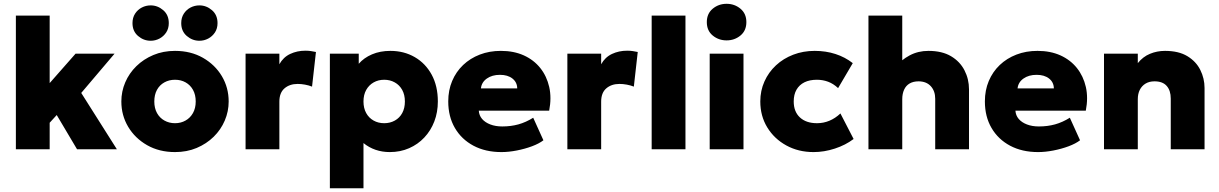

<svg xmlns="http://www.w3.org/2000/svg" viewBox="-20 -804 6567 1034"><path d="M65.5 0V-720H247.5V-356.5L387 -515H597L417.5 -303.5L609.5 0H395L285.5 -184.5L247.5 -143V0Z M922.5 15Q837.5 15 772.2 -22.2Q707 -59.5 670.2 -121.2Q633.5 -183 633.5 -257.5Q633.5 -311.5 654.5 -360.5Q675.5 -409.5 714.2 -447.5Q753 -485.5 806 -507.8Q859 -530 922.5 -530Q1007.5 -530 1072.8 -492.8Q1138 -455.5 1174.8 -393.8Q1211.5 -332 1211.5 -257.5Q1211.5 -204 1190.5 -154.8Q1169.5 -105.5 1130.8 -67.5Q1092 -29.5 1039.2 -7.2Q986.5 15 922.5 15ZM922.5 -140.5Q954 -140.5 979.2 -154.8Q1004.5 -169 1019.2 -195.2Q1034 -221.5 1034 -257.5Q1034 -293.5 1019.5 -319.8Q1005 -346 979.8 -360.2Q954.5 -374.5 922.5 -374.5Q890.5 -374.5 865 -360.2Q839.5 -346 825.2 -319.8Q811 -293.5 811 -257.5Q811 -221.5 825.5 -195.2Q840 -169 865.5 -154.8Q891 -140.5 922.5 -140.5ZM791.5 -584.5Q753.5 -584.5 723.5 -610.2Q693.5 -636 693.5 -679.5Q693.5 -709 707.5 -730.5Q721.5 -752 743.8 -763.5Q766 -775 791.5 -775Q829 -775 859 -749.2Q889 -723.5 889 -679.5Q889 -650.5 875 -629.2Q861 -608 838.8 -596.2Q816.5 -584.5 791.5 -584.5ZM1054 -584.5Q1016 -584.5 986 -610.2Q956 -636 956 -679.5Q956 -709 970 -730.5Q984 -752 1006.2 -763.5Q1028.5 -775 1054 -775Q1091.5 -775 1121.5 -749.2Q1151.5 -723.5 1151.5 -679.5Q1151.5 -650.5 1137.5 -629.2Q1123.5 -608 1101.2 -596.2Q1079 -584.5 1054 -584.5Z M1302.5 0V-515H1484.5V-458Q1505.5 -496 1542.8 -513.5Q1580 -531 1624.5 -531Q1642 -531 1655.2 -528.8Q1668.5 -526.5 1681.5 -524L1660.5 -337.5Q1643 -344.5 1622.8 -348.2Q1602.5 -352 1583 -352Q1540 -352 1512.2 -328.2Q1484.5 -304.5 1484.5 -256.5V0Z M1756.5 210V-515H1912V-460.5Q1939.5 -492.5 1983.2 -511.2Q2027 -530 2082.5 -530Q2155.5 -530 2213.5 -496.5Q2271.5 -463 2304.8 -401.8Q2338 -340.5 2338 -257.5Q2338 -199.5 2319 -150Q2300 -100.5 2265.2 -63.5Q2230.5 -26.5 2183.2 -5.8Q2136 15 2079 15Q2038.5 15 2002.8 2.8Q1967 -9.5 1937.5 -33.5V210ZM2049 -140.5Q2081 -140.5 2106.5 -154.8Q2132 -169 2146.2 -195.2Q2160.5 -221.5 2160.5 -257.5Q2160.5 -293.5 2146 -319.8Q2131.5 -346 2106 -360.2Q2080.5 -374.5 2049 -374.5Q2017.5 -374.5 1992.2 -360.2Q1967 -346 1952.2 -319.8Q1937.5 -293.5 1937.5 -257.5Q1937.5 -221.5 1952 -195.2Q1966.5 -169 1991.8 -154.8Q2017 -140.5 2049 -140.5Z M2680.5 15Q2594.5 15 2530 -19.2Q2465.5 -53.5 2429.8 -114.8Q2394 -176 2394 -258Q2394 -318 2415 -367.8Q2436 -417.5 2474 -453.8Q2512 -490 2563.8 -510Q2615.5 -530 2677.5 -530Q2747 -530 2800.8 -505.8Q2854.5 -481.5 2889.5 -437.8Q2924.5 -394 2937.8 -335.5Q2951 -277 2937.5 -208H2558.5Q2560 -182.5 2576.2 -163.5Q2592.5 -144.5 2620.5 -133.8Q2648.5 -123 2685 -123Q2731.5 -123 2772 -134.2Q2812.5 -145.5 2851.5 -170L2906.5 -48.5Q2883 -30.5 2844.8 -16.2Q2806.5 -2 2763 6.5Q2719.5 15 2680.5 15ZM2570 -328H2765.5Q2765 -361 2739.8 -381Q2714.5 -401 2672.5 -401Q2630 -401 2601.8 -381Q2573.5 -361 2570 -328Z M3035.5 0V-515H3217.5V-458Q3238.5 -496 3275.8 -513.5Q3313 -531 3357.5 -531Q3375 -531 3388.2 -528.8Q3401.5 -526.5 3414.5 -524L3393.5 -337.5Q3376 -344.5 3355.8 -348.2Q3335.5 -352 3316 -352Q3273 -352 3245.2 -328.2Q3217.5 -304.5 3217.5 -256.5V0Z M3489.5 0V-720H3671.5V0Z M3802 0V-515H3984V0ZM3893 -586.5Q3850 -586.5 3818.2 -612.8Q3786.5 -639 3786.5 -685Q3786.5 -730.5 3818.2 -757Q3850 -783.5 3893 -783.5Q3936 -783.5 3967.8 -757Q3999.5 -730.5 3999.5 -685Q3999.5 -639 3967.8 -612.8Q3936 -586.5 3893 -586.5Z M4361.5 15Q4279.5 15 4214.5 -20.8Q4149.5 -56.5 4112 -118Q4074.5 -179.5 4074.5 -257.5Q4074.5 -315.5 4096.8 -365.2Q4119 -415 4158.8 -452Q4198.5 -489 4252 -509.5Q4305.5 -530 4367.5 -530Q4427.5 -530 4479.2 -513.2Q4531 -496.5 4572.5 -464L4493.5 -329.5Q4468.5 -353 4439.8 -363.8Q4411 -374.5 4379.5 -374.5Q4340 -374.5 4312.2 -360.8Q4284.5 -347 4269.5 -321Q4254.5 -295 4254.5 -257.5Q4254.5 -202.5 4288 -171.5Q4321.5 -140.5 4380 -140.5Q4415 -140.5 4446.8 -153.8Q4478.5 -167 4506 -193L4577 -55.5Q4533.5 -22.5 4476 -3.8Q4418.5 15 4361.5 15Z M4657 0V-720H4839V-396.5L4800.5 -442Q4833.5 -481.5 4879 -505.8Q4924.5 -530 4980 -530Q5053.5 -530 5101.8 -501.2Q5150 -472.5 5174.2 -425.2Q5198.5 -378 5198.5 -323V0H5016.5V-272Q5016.5 -313.5 4993 -339.5Q4969.5 -365.5 4927.5 -366Q4898.5 -366 4878.8 -354.5Q4859 -343 4849 -321Q4839 -299 4839 -269.5V0Z M5570.5 15Q5484.5 15 5420 -19.2Q5355.5 -53.5 5319.8 -114.8Q5284 -176 5284 -258Q5284 -318 5305 -367.8Q5326 -417.5 5364 -453.8Q5402 -490 5453.8 -510Q5505.5 -530 5567.5 -530Q5637 -530 5690.8 -505.8Q5744.5 -481.5 5779.5 -437.8Q5814.5 -394 5827.8 -335.5Q5841 -277 5827.5 -208H5448.5Q5450 -182.5 5466.2 -163.5Q5482.5 -144.5 5510.5 -133.8Q5538.5 -123 5575 -123Q5621.5 -123 5662 -134.2Q5702.5 -145.5 5741.5 -170L5796.5 -48.5Q5773 -30.5 5734.8 -16.2Q5696.5 -2 5653 6.5Q5609.5 15 5570.5 15ZM5460 -328H5655.5Q5655 -361 5629.8 -381Q5604.5 -401 5562.5 -401Q5520 -401 5491.8 -381Q5463.5 -361 5460 -328Z M5925.5 0V-515H6107.5V-464Q6135 -498.5 6173 -514.2Q6211 -530 6254 -530Q6327.5 -530 6374.5 -501.5Q6421.5 -473 6444.2 -427.2Q6467 -381.5 6467 -330V0H6285V-273Q6285 -316.5 6263.2 -341.2Q6241.5 -366 6197.5 -366Q6169.5 -366 6149.2 -353.8Q6129 -341.5 6118.2 -320Q6107.5 -298.5 6107.5 -270V0Z"/></svg>

Font: Geologica Cursive ExtraBold
Style: Regular
Weight: 800
Designer: Sindre Bremnes, Frode Helland
Foundry: Monokrom Skriftforlag AS
Version: Version 1.010;gftools[0.9.28]